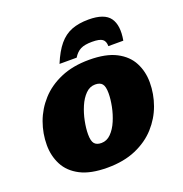

<svg xmlns="http://www.w3.org/2000/svg" viewBox="-133 -850 940 984"><g transform="rotate(-20 337.0 -358.5)"><path d="M387 -537Q478.5 -537 534.2 -508Q590 -479 615.2 -430.2Q640.5 -381.5 640.5 -322Q640.5 -259 618.8 -199Q597 -139 553.5 -90.8Q510 -42.5 443.8 -13.8Q377.5 15 288 15Q196.5 15 140.8 -14Q85 -43 59.8 -92Q34.5 -141 34.5 -200Q34.5 -263 56.2 -323Q78 -383 121.5 -431.2Q165 -479.5 231.5 -508.2Q298 -537 387 -537ZM302 -114.5Q331.5 -114.5 354.2 -137.5Q377 -160.5 392.2 -196.2Q407.5 -232 415.2 -271Q423 -310 423 -342Q423 -379 411.2 -393.2Q399.5 -407.5 373 -407.5Q343.5 -407.5 320.8 -384.5Q298 -361.5 282.8 -325.8Q267.5 -290 259.8 -251Q252 -212 252 -180Q252 -143 264 -128.8Q276 -114.5 302 -114.5ZM433 -618.5Q392.5 -618.5 370.2 -607.2Q348 -596 331.5 -569H238Q263.5 -630.5 293.2 -666Q323 -701.5 362.2 -716.8Q401.5 -732 455 -732Q541 -732 570.8 -690.5Q600.5 -649 586 -569H504.5Q504.5 -596 489.2 -607.2Q474 -618.5 433 -618.5Z"/></g></svg>

Font: Newsreader Caption ExtraBold
Style: Italic
Weight: 800
Italic angle: -17°
Designer: Hugues Gentile
Foundry: Production Type
Version: Version 1.001